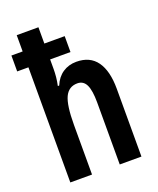

<svg xmlns="http://www.w3.org/2000/svg" viewBox="-141 -845 766 931"><g transform="rotate(-20 242.0 -380.0)"><path d="M171 -760V-676H276V-594H171V-543Q171 -526 169 -504.5Q167 -483 162 -460H169Q185 -499 215.5 -519.5Q246 -540 286 -540Q356 -540 391 -491Q426 -442 426 -350V0H314V-320Q314 -382 300 -411Q286 -440 255 -440Q210 -440 190.5 -398.5Q171 -357 171 -256V0H59V-594H1V-676H59V-760Z"/></g></svg>

Font: Noto Sans Arabic ExtCond SemBd
Style: Regular
Weight: 600
Width: 2
Designer: Monotype Design Team, Nadine Chahine, Nizar Qandah and Khaled Hosny
Foundry: Monotype Imaging Inc.
Version: Version 2.012; ttfautohint (v1.8.4.7-5d5b)